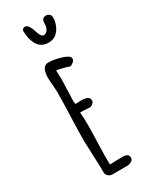

<svg xmlns="http://www.w3.org/2000/svg" viewBox="-228 -936 799 1002"><g transform="rotate(-30 171.0 -435.0)"><path d="M270.5 -853Q270.5 -863.3 262.5 -870.8Q254.4 -878.4 244.1 -878.4Q227.5 -878.4 221.7 -869.6Q215.8 -860.8 215.8 -840.8Q215.8 -824.7 206.8 -809.8Q197.8 -794.9 181.6 -794.9Q173.3 -794.9 165.8 -807.6Q158.2 -820.3 153.3 -838.9Q147.9 -856.9 138.7 -869.9Q129.4 -882.8 118.7 -882.8Q110.4 -882.8 105.2 -878.2Q100.1 -873.5 100.1 -867.2Q100.1 -821.8 117.7 -788.1Q127 -769.5 144.3 -759Q161.6 -748.5 184.6 -748.5Q218.8 -748.5 239.7 -770.5Q260.7 -792.5 268.6 -828.6Q270.5 -836.4 270.5 -853ZM131.3 -660.2Q89.4 -660.2 89.4 -589.4Q89.4 -575.2 92.3 -547.4Q94.7 -515.6 94.7 -504.9Q94.7 -449.7 91.3 -358.9Q87.9 -268.1 87.9 -212.9Q87.9 -196.3 90.3 -148.9Q92.8 -101.1 92.8 -85L93.8 -64Q94.2 -54.7 94.2 -43.9V-17.6Q94.7 -4.9 105.2 4.2Q115.7 13.2 129.4 13.2H213.9Q231.9 13.2 244.4 5.9Q256.8 -1.5 256.8 -15.6Q256.8 -40 218.8 -40L177.7 -39.1L145 -37.6Q143.1 -37.6 143.1 -93.8Q143.1 -117.2 145.5 -184.6Q147.5 -238.8 147.5 -274.9Q147.5 -312.5 144.5 -350.6H169.9Q183.6 -348.6 198.2 -348.6Q211.9 -348.6 220.9 -356.7Q230 -364.7 230 -375.5Q230 -402.8 181.6 -402.8Q170.4 -402.8 162.1 -402.3L146 -401.4L143.1 -417Q143.1 -436 145.5 -488.8Q147.5 -531.2 147.5 -560.5Q147.5 -582.5 146 -603.5Q175.8 -599.6 221.7 -584.5Q234.4 -589.4 242.7 -597.4Q251 -605.5 251 -615.7Q251 -627.9 229.7 -637.9Q208.5 -647.9 179.4 -654.1Q150.4 -660.2 131.3 -660.2Z"/></g></svg>

Font: Amatica SC
Style: Bold
Weight: 400
Designer: Vernon Adams, Ben Nathan
Foundry: newtypography
Version: Version 2.000